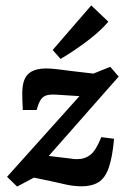

<svg xmlns="http://www.w3.org/2000/svg" viewBox="-20 -679 480 707"><path d="M43 8 6 -28 304 -360 305 -323 194 -330Q168 -332 153.5 -328.5Q139 -325 130.5 -312.5Q122 -300 115 -274H64Q63 -292 62.5 -307Q62 -322 62 -334Q62 -362 68 -380.5Q74 -399 89 -411Q102 -420 117.5 -423.5Q133 -427 149 -427Q166 -427 191.5 -424Q217 -421 247 -417L324 -408L386 -433L417 -397L128 -69L124 -109L241 -95Q245 -94 251 -93.5Q257 -93 264 -93Q293 -93 313.5 -109.5Q334 -126 353 -174L400 -168Q394 -100 380.5 -61.5Q367 -23 342.5 -8Q318 7 281 7Q254 7 227.5 1.5Q201 -4 176 -10L105 -25ZM174 -495 316 -659 379 -599Q350 -565 302 -528.5Q254 -492 203 -462Z"/></svg>

Font: Yrsa SemiBold
Style: Italic
Weight: 600
Italic angle: -7.10001°
Version: Version 2.004